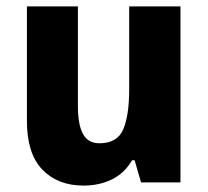

<svg xmlns="http://www.w3.org/2000/svg" viewBox="-20 -569 648 599"><path d="M543 -549V0H420L400 -69H392Q368 -28 328.5 -9Q289 10 241 10Q160 10 112 -40Q64 -90 64 -191V-549H223V-238Q223 -180 239 -151Q255 -122 290 -122Q346 -122 364.5 -165.5Q383 -209 383 -290V-549Z"/></svg>

Font: Noto Sans SemiCondensed ExtraBold
Style: Regular
Weight: 800
Width: 4
Designer: Monotype Design Team
Foundry: Monotype Imaging Inc.
Version: Version 2.013; ttfautohint (v1.8.4.7-5d5b)